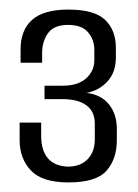

<svg xmlns="http://www.w3.org/2000/svg" viewBox="-20 -617 289 401"><path d="M123 -236Q68 -236 44.5 -261Q21 -286 21 -324V-361H66V-333Q66 -303 80 -286.5Q94 -270 122 -269Q148 -269 163 -284.5Q178 -300 178 -326V-359Q178 -384 160.5 -397Q143 -410 110 -410H73V-438H111Q143 -438 160 -453.5Q177 -469 177 -491V-513Q177 -534 164 -549.5Q151 -565 122 -565Q93 -565 80.5 -548Q68 -531 68 -506V-486H23V-514Q23 -554 47 -575.5Q71 -597 123 -597Q177 -597 199.5 -575.5Q222 -554 222 -517V-497Q222 -466 204.5 -447Q187 -428 161 -423Q192 -419 208 -398.5Q224 -378 224 -348V-324Q224 -285 202.5 -260.5Q181 -236 123 -236Z"/></svg>

Font: Alumni Sans
Style: Regular
Weight: 400
Designer: Robert E. Leuschke
Foundry: Robert E. Leuschke
Version: Version 1.018